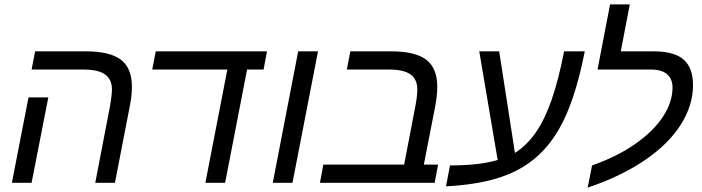

<svg xmlns="http://www.w3.org/2000/svg" viewBox="-20 -833 3198 875"><path d="M571.8 -351.1 503.9 0H414.1L481.9 -352.1Q490.2 -401.9 490.2 -425.8Q490.2 -470.7 459.2 -493.4Q428.2 -516.1 359.9 -516.1H124L140.1 -599.1H369.1Q481 -599.1 531 -560.8Q581.1 -522.5 581.1 -438Q581.1 -395.5 571.8 -351.1ZM200.2 -389.2 124 0H34.2L109.9 -389.2Z M1106 -516.1 1005.9 0H916L1016.1 -516.1H673.8L689.9 -599.1H1196.8L1181.2 -516.1Z M1429.2 -599.1 1313 0H1223.1L1338.9 -599.1Z M1976.6 -83 1960.9 0H1438L1453.6 -83H1821.8L1873.5 -352.1Q1881.8 -395 1881.8 -425.8Q1881.8 -471.2 1851.1 -493.7Q1820.3 -516.1 1752 -516.1H1560.5L1576.7 -599.1H1760.7Q1872.6 -599.1 1922.6 -560.8Q1972.7 -522.5 1972.7 -438Q1972.7 -398.9 1963.9 -351.1L1911.6 -83Z M2525.9 -241.7Q2476.6 -157.7 2407.7 -103Q2338.9 -48.3 2242.2 -19.5Q2145.5 9.3 2012.7 16.1L2030.8 -79.1Q2167 -79.1 2248 -104L2164.1 -599.1H2254.9L2326.7 -136.2Q2380.9 -170.4 2421.6 -229Q2462.4 -287.6 2493.9 -378.2Q2525.4 -468.8 2550.8 -599.1H2645Q2599.6 -367.2 2525.9 -241.7Z M3044.9 -434.1Q3044.9 -472.2 3020.8 -494.1Q2996.6 -516.1 2946.3 -516.1H2703.1L2760.3 -813H2850.1L2809.1 -599.1H2957Q3052.2 -599.1 3095.2 -561.8Q3138.2 -524.4 3138.2 -444.8Q3138.2 -352.1 3081.5 -263.2Q3024.9 -174.8 2916 -101.3Q2807.1 -27.8 2658.2 22L2678.2 -79.1Q2792 -119.1 2874 -176.3Q2957 -233.9 3001 -300.8Q3044.9 -367.7 3044.9 -434.1Z"/></svg>

Font: Arimo
Style: Italic
Weight: 400
Italic angle: -12°
Designer: Steve Matteson
Foundry: Monotype Imaging Inc.
Version: Version 1.33